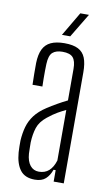

<svg xmlns="http://www.w3.org/2000/svg" viewBox="-86 -792 486 842"><g transform="rotate(10 157.0 -370.5)"><path d="M131 6Q87 6 66 -21.5Q45 -49 41 -99.5Q40.5 -113 40 -126Q39.5 -139 40 -152Q42 -185.5 50 -213.8Q58 -242 76.2 -266.2Q94.5 -290.5 127.5 -312Q147.5 -325 169.8 -337.8Q192 -350.5 214.5 -361.5V-501.5Q214.5 -537 201.2 -552.2Q188 -567.5 154.5 -567.5Q125.5 -567.5 110.2 -554Q95 -540.5 93.5 -502Q93 -489.5 92.8 -472.2Q92.5 -455 92.8 -436.5Q93 -418 93.5 -402H49.5Q49 -425 48.5 -451.5Q48 -478 48.5 -499Q49.5 -537 61 -560.5Q72.5 -584 96 -595Q119.5 -606 156.5 -606Q195 -606 217.5 -594.5Q240 -583 249.8 -558.5Q259.5 -534 259.5 -494.5V0H214.5V-51H205Q196 -25 179 -9.5Q162 6 131 6ZM142.5 -31.5Q169.5 -31.5 187.2 -47.2Q205 -63 214.5 -94V-319Q197.5 -311 179 -300.5Q160.5 -290 135.5 -270Q106 -246.5 96.5 -217.8Q87 -189 85.5 -152Q85.5 -143.5 85.8 -129.8Q86 -116 86.5 -102Q89 -68 103.8 -49.8Q118.5 -31.5 142.5 -31.5ZM138.5 -640 201.5 -747H240L175.5 -640Z"/></g></svg>

Font: Big Shoulders Display Thin Light
Style: Regular
Weight: 300
Version: Version 2.002